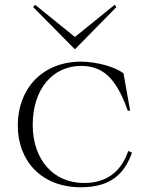

<svg xmlns="http://www.w3.org/2000/svg" viewBox="-20 -775 631 810"><path d="M321 15C449 15 505 -43 537 -131L521 -138C491 -50 429 -3 334 -3C206 -3 118 -101 118 -248C118 -399 202 -496 321 -497C411 -497 469 -450 519 -308H529L501 -466C464 -493 392 -514 321 -515C155 -514 55 -397 55 -246C55 -96 155 15 321 15ZM120 -745 296 -567 471 -745 464 -755 296 -619 128 -755Z"/></svg>

Font: Sprat Light
Style: Regular
Weight: 300
Designer: Ethan Nakache
Foundry: Collletttivo
Version: Version 2.000;Glyphs 3.2 (3217)